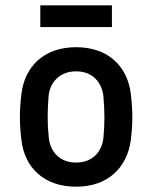

<svg xmlns="http://www.w3.org/2000/svg" viewBox="-20 -693 574 724"><path d="M267 11C389 11 459 -63 473 -163C477 -195 479 -223 479 -251C479 -279 477 -308 473 -341C460 -442 389 -515 267 -515C144 -515 74 -441 61 -341C57 -308 55 -279 55 -251C55 -223 57 -195 61 -163C73 -63 144 11 267 11ZM267 -80C203 -80 169 -123 164 -174C158 -229 159 -272 163 -329C167 -380 203 -424 267 -424C331 -424 365 -380 370 -329C375 -271 375 -229 370 -174C365 -123 331 -80 267 -80ZM132 -591H402V-673H132Z"/></svg>

Font: Finlandica Medium
Style: Regular
Weight: 500
Designer: Niklas Ekholm, Juho Hiilivirta, Jaakko Suomalainen
Foundry: Helsinki Type Studio
Version: Version 2.000;Glyphs 3.2 (3202)